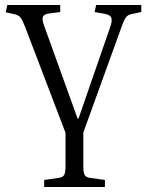

<svg xmlns="http://www.w3.org/2000/svg" viewBox="-20 -527 584 765"><path d="M156 218V190L212 182Q230 180 235.5 170.5Q241 161 241 135V2L80 -420Q69 -448 61.5 -457.5Q54 -467 35 -471L3 -478L9 -507H220V-479L174 -473Q154 -470 150.5 -459Q147 -448 156 -424L289 -55H293L419 -419Q428 -444 423.5 -456Q419 -468 397 -472L357 -479L363 -507H543V-479L509 -472Q491 -469 483 -459.5Q475 -450 464 -419L312 1V138Q312 161 317.5 170.5Q323 180 340 182L398 190V218Z"/></svg>

Font: Literata 36pt Light
Style: Regular
Weight: 300
Designer: Latin by Veronika Burian and Jose Scaglione. Greek by Irene Vlachou. Cyrillic by Vera Evstafieva.
Foundry: TypeTogether
Version: Version 3.002